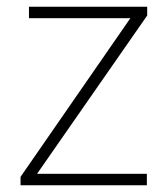

<svg xmlns="http://www.w3.org/2000/svg" viewBox="-20 -550 499 570"><path d="M416 0V-34H90L417 -504V-530H66V-496H367L41 -25V0Z"/></svg>

Font: Noto Sans Myanmar ExtraLight
Style: Regular
Weight: 200
Designer: Monotype Design Team
Foundry: Monotype Imaging Inc.
Version: Version 2.107